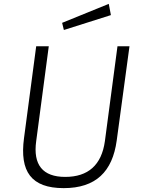

<svg xmlns="http://www.w3.org/2000/svg" viewBox="-20 -962 726 992"><path d="M542 -942 301 -844 310 -807 553 -884ZM583 -236 649 -723H587L522 -233C505 -109 435 -48 317 -48C201 -48 150 -110 167 -233L232 -723H167L104 -248C81 -76 141 10 309 10C475 10 561 -75 583 -236Z"/></svg>

Font: United Sans ExtraLight
Style: Italic
Weight: 200
Italic angle: -8°
Designer: Pablo Impallari, Rodrigo Fuenzalida (Modified by Dan O. Williams)
Version: Version 1.000;PS 001.000;hotconv 1.0.88;makeotf.lib2.5.64775